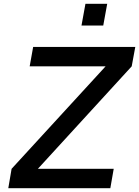

<svg xmlns="http://www.w3.org/2000/svg" viewBox="-20 -999 738 1019"><path d="M549 -979 528 -863.5H412.5L433.5 -979ZM583.5 -103 565.5 0H24L41.5 -103L540.5 -647H137.5L156 -750H698L679 -647L181 -103Z"/></svg>

Font: Russisch Sans SemiBold
Style: Italic
Weight: 600
Width: 4
Italic angle: -10°
Designer: Michael Sharanda (font) & Cristiano Sobral (main changes)
Foundry: Michael Sharanda
Version: Version 2.00;September 8, 2020;FontCreator 13.0.0.2681 64-bi